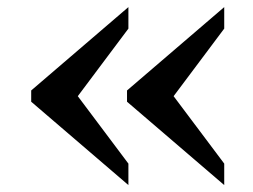

<svg xmlns="http://www.w3.org/2000/svg" viewBox="-20 -522 713 541"><path d="M67.9 -0.5ZM67.9 -267.1 341.8 -502V-441.4L199.2 -251L341.8 -61V-0.5L67.9 -235.4ZM337.9 -267.1 611.8 -502V-441.4L469.2 -251L611.8 -61V-0.5L337.9 -235.4Z"/></svg>

Font: Arbutus Slab
Style: Regular
Weight: 400
Version: Version 1.002; ttfautohint (v0.92) -l 10 -r 16 -G 200 -x 7 -